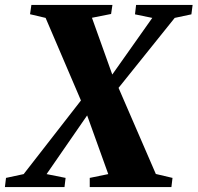

<svg xmlns="http://www.w3.org/2000/svg" viewBox="-48 -763 806 783"><path d="M-28 0 -23.5 -37.5 48.5 -53 290.5 -364 401 -446.5 573 -690 502.5 -704.5 507 -743H737.5L732.5 -704.5L664.5 -690L426.5 -393.5L316.5 -305.5L142 -53L219.5 -37.5L215 0ZM318 0V-37.5L393.5 -53L305 -299L283.5 -350L138 -690L74.5 -705L80 -743H410.5L405 -706L327 -690.5L412 -453L434 -408L587.5 -53.5L655.5 -37.5L651 0Z"/></svg>

Font: Merriweather 72pt Black
Style: Italic
Weight: 900
Italic angle: -7.8°
Version: Version 2.101